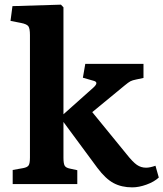

<svg xmlns="http://www.w3.org/2000/svg" viewBox="-20 -786 698 820"><path d="M644 -78.1 658.2 -27.8Q638.2 -9.3 605.7 2.4Q573.2 14.2 544.9 14.2Q499 14.2 464.8 -4.2Q430.7 -22.5 396 -68.8L251 -265.1V-112.8Q251 -87.9 256.1 -78.6Q261.2 -69.3 278.8 -65.9L310.1 -59.1V0H34.2V-60.1L78.1 -67.9Q97.2 -71.3 102.5 -80.1Q107.9 -88.9 107.9 -112.8V-636.2Q107.9 -664.1 101.3 -673.6Q94.7 -683.1 69.8 -688L24.9 -696.8L33.2 -759.8L240.2 -766.1L251 -754.9V-297.9L377.9 -411.1Q404.3 -434.6 379.9 -440.9L334 -454.1L344.2 -513.2H592.8V-453.1L563 -446.8Q545.4 -443.4 537.1 -439Q528.8 -434.6 512.2 -420.9L374 -307.1L521 -127Q546.9 -94.2 564.5 -82Q582 -69.8 604 -69.8Q620.1 -69.8 644 -78.1Z"/></svg>

Font: Literata Book
Style: Bold
Weight: 700
Designer: Latin by Veronika Burian and Jose Scaglione. Greek by Irene Vlachou. Cyrillic by Vera Evstafieva
Foundry: TypeTogether
Version: Version 2.003;PS 002.003;hotconv 1.0.88;makeotf.lib2.5.64775